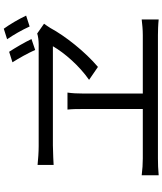

<svg xmlns="http://www.w3.org/2000/svg" viewBox="60 -950 879 1040"><g transform="rotate(-90 500.0 -429.5)"><path d="M936 -728C917 -768 889 -816 865 -849L808 -831C832 -796 858 -751 877 -709ZM809 -699C791 -737 762 -786 740 -820L683 -802C706 -766 732 -719 750 -679ZM770 -583C733 -519 664 -440 588 -387L658 -339C740 -408 826 -517 869 -597C876 -609 884 -619 892 -631L839 -668C824 -663 801 -660 780 -660H229C195 -660 158 -663 127 -666V-579C127 -579 197 -583 233 -583ZM514 -96V-424C514 -450 515 -476 519 -504H427C430 -476 430 -448 430 -424V-96H162C133 -96 102 -98 71 -102V-10C103 -13 133 -14 162 -14H830C850 -14 888 -13 915 -10V-102C889 -99 861 -96 830 -96Z"/></g></svg>

Font: Noto Sans T Chinese Regular
Style: Regular
Weight: 400
Designer: Ryoko NISHIZUKA (kana & ideographs); Paul D. Hunt (Latin, Greek & Cyrillic); Wenlong ZHANG (bopomofo); Sandoll Communica
Foundry: Adobe Systems Incorporated
Version: Version 1.000;PS 1;hotconv 1.0.78;makeotf.lib2.5.61930